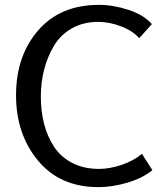

<svg xmlns="http://www.w3.org/2000/svg" viewBox="-20 -758 664 790"><path d="M564 -125 607 -58Q567 -25 504.5 -6.5Q442 12 385 12Q227 12 136.5 -97Q46 -206 46 -366Q46 -528 137 -633Q228 -738 387 -738Q446 -738 508.5 -717.5Q571 -697 605 -659L553 -601Q525 -632 477 -650Q429 -668 385 -668Q323 -668 276 -641.5Q229 -615 202 -569.5Q175 -524 161.5 -471.5Q148 -419 148 -360Q148 -300 161.5 -248Q175 -196 202.5 -154Q230 -112 277.5 -87.5Q325 -63 387 -63Q432 -63 481.5 -80Q531 -97 564 -125Z"/></svg>

Font: Rosario
Style: Regular
Weight: 400
Designer: Hector Gatti
Foundry: Omnibus-Type
Version: Version 1.004